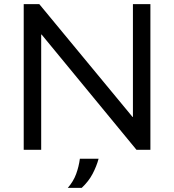

<svg xmlns="http://www.w3.org/2000/svg" viewBox="-20 -720 837 923"><path d="M94 0V-700H169L617 -158H619V-700H703V0H636L180 -554H178V0ZM306 183Q333 152 346 116.5Q359 81 364 43H454Q444 80 425 116Q406 152 373 183Z"/></svg>

Font: REM Light
Style: Regular
Weight: 300
Designer: Octavio Pardo
Foundry: Ashler Design
Version: Version 1.005;gftools[0.9.28]